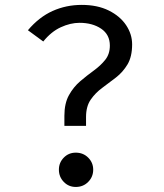

<svg xmlns="http://www.w3.org/2000/svg" viewBox="-20 -737 655 769"><path d="M307.2 -717.4Q370.3 -717.4 415.6 -694.9Q461 -672.3 485.1 -636.2Q509.2 -600 509.2 -559.5Q509.2 -510.3 490.8 -479.2Q472.3 -448.2 444.6 -426.7Q416.9 -405.1 389.5 -385.1Q362.1 -365.1 343.3 -337.9Q324.6 -310.8 324.6 -268.2V-232.8H237.9V-273.3Q237.9 -323.1 256.2 -355.9Q274.4 -388.7 301.5 -411.8Q328.7 -434.9 355.9 -454.6Q383.1 -474.4 401.5 -497.4Q420 -520.5 420 -554.4Q420 -598.5 385.1 -622.1Q350.3 -645.6 298.5 -645.6Q262.1 -645.6 223.6 -627.9Q185.1 -610.3 153.3 -570.8L91.8 -615.9Q136.4 -668.7 190.8 -693.1Q245.1 -717.4 307.2 -717.4ZM283.6 -125.6Q313.3 -125.6 333.3 -105.6Q353.3 -85.6 353.3 -57.4Q353.3 -28.7 333.3 -8.5Q313.3 11.8 283.6 11.8Q254.9 11.8 235.4 -8.5Q215.9 -28.7 215.9 -57.4Q215.9 -85.6 235.4 -105.6Q254.9 -125.6 283.6 -125.6Z"/></svg>

Font: FiraCode Nerd Font
Style: Regular
Weight: 400
Designer: Carrois Corporate, Edenspiekermann AG, Nikita Prokopov
Foundry: Carrois Corporate, Edenspiekermann AG, Nikita Prokopov
Version: Version 6.002;Nerd Fonts 3.4.0